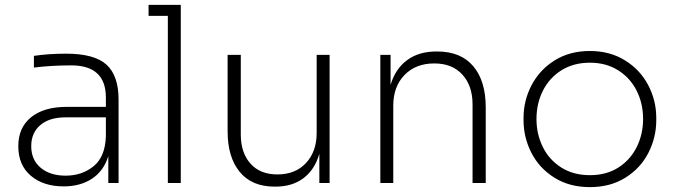

<svg xmlns="http://www.w3.org/2000/svg" viewBox="-20 -750 2768 787"><path d="M424 -110Q405 -49 357 -17.5Q309 14 241 14Q158 14 106.5 -29.5Q55 -73 55 -151Q55 -227 107.5 -269.5Q160 -312 254 -312H414V-350Q414 -482 272 -482Q191 -482 119 -473V-521Q179 -530 251 -530Q367 -530 416.5 -485Q466 -440 466 -342V0H424ZM249 -30Q316 -30 363.5 -68.5Q411 -107 414 -191V-269H249Q182 -269 145 -237Q108 -205 108 -151Q108 -95 146.5 -62.5Q185 -30 249 -30Z M668 -685H589V-730H721V0H668Z M913 -211V-525H967V-199Q967 -124 1006.5 -79.5Q1046 -35 1117 -35Q1191 -35 1234.5 -82Q1278 -129 1278 -205V-525H1331V0H1289V-120Q1271 -56 1225 -20.5Q1179 15 1109 15H1106Q1012 15 962.5 -45.5Q913 -106 913 -211Z M1539 -525H1581V-402Q1600 -467 1648 -503Q1696 -539 1769 -539H1772Q1869 -539 1920 -478.5Q1971 -418 1971 -310V0H1917V-322Q1917 -398 1875.5 -444Q1834 -490 1760 -490Q1684 -490 1638 -442.5Q1592 -395 1592 -317V0H1539Z M2126 -257V-267Q2126 -338 2159 -401Q2192 -464 2253.5 -502.5Q2315 -541 2398 -541Q2480 -541 2542 -502.5Q2604 -464 2637 -401Q2670 -338 2670 -267V-257Q2670 -187 2638 -124Q2606 -61 2544 -22Q2482 17 2398 17Q2314 17 2252 -22Q2190 -61 2158 -124Q2126 -187 2126 -257ZM2616 -262Q2616 -326 2589.5 -378.5Q2563 -431 2513.5 -462Q2464 -493 2398 -493Q2331 -493 2281.5 -462Q2232 -431 2205.5 -378.5Q2179 -326 2179 -262Q2179 -200 2205 -147.5Q2231 -95 2280.5 -63.5Q2330 -32 2398 -32Q2466 -32 2515 -63.5Q2564 -95 2590 -147.5Q2616 -200 2616 -262Z"/></svg>

Font: Sora-SIA ExtraLight
Style: Regular
Weight: 200
Designer: Jonathan Barnbrook, Julián Moncada
Foundry: Barnbrook Fonts
Version: Version 2.000